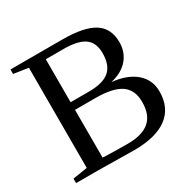

<svg xmlns="http://www.w3.org/2000/svg" viewBox="-147 -805 961 958"><g transform="rotate(-30 333.5 -326.0)"><path d="M467.8 -496.1Q467.8 -556.2 430.2 -583.5Q392.6 -610.8 308.1 -610.8H207V-363.3H314Q393.1 -363.3 430.4 -394.5Q467.8 -425.8 467.8 -496.1ZM517.1 -186.5Q517.1 -255.4 471.2 -287.4Q425.3 -319.3 324.2 -319.3H207V-43.9Q274.4 -41 350.6 -41Q434.1 -41 475.6 -76.4Q517.1 -111.8 517.1 -186.5ZM28.8 0V-25.9L112.8 -39.1V-616.2L28.8 -628.9V-654.8H328.1Q452.6 -654.8 510.3 -617.9Q567.9 -581.1 567.9 -501Q567.9 -443.4 532.5 -402.8Q497.1 -362.3 433.1 -348.6Q521.5 -339.4 569.8 -297.1Q618.2 -254.9 618.2 -188.5Q618.2 -94.2 553 -45.7Q487.8 2.9 362.8 2.9L153.8 0Z"/></g></svg>

Font: Times New Roman
Style: Regular
Weight: 400
Designer: Steve Matteson
Foundry: Ascender Corporation
Version: Version 2.00.3